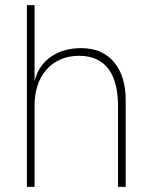

<svg xmlns="http://www.w3.org/2000/svg" viewBox="-20 -730 596 750"><path d="M85 0V-710H115V-412Q122 -444 139 -468.5Q156 -493 180.5 -509.5Q205 -526 234.5 -534Q264 -542 297 -542Q342 -542 374.5 -526.5Q407 -511 428.5 -483.5Q450 -456 460.5 -419.5Q471 -383 471 -341V0H441V-317Q441 -360 432.5 -396Q424 -432 406 -457.5Q388 -483 359 -497.5Q330 -512 289 -512Q248 -512 215.5 -497.5Q183 -483 160.5 -457Q138 -431 126.5 -395.5Q115 -360 115 -317V0Z"/></svg>

Font: Geist Thin
Style: Regular
Weight: 400
Designer: Basement.studio, Andrés Briganti, Mateo Zaragoza
Foundry: Basement.studio, Vercel, Andrés Briganti, Guido Ferreyra, Mateo Zaragoza
Version: Version 1.401